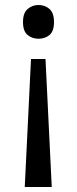

<svg xmlns="http://www.w3.org/2000/svg" viewBox="-20 -566 309 768"><path d="M104 -330H162L187 182H79ZM196 -478Q196 -441 178 -426Q160 -411 134 -411Q109 -411 90.5 -426Q72 -441 72 -478Q72 -514 90.5 -530Q109 -546 134 -546Q160 -546 178 -530Q196 -514 196 -478Z"/></svg>

Font: Noto Sans Kannada
Style: Regular
Weight: 400
Designer: Jelle Bosma - Monotype Design Team
Foundry: Monotype Imaging Inc.
Version: Version 2.003